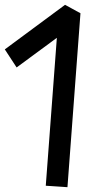

<svg xmlns="http://www.w3.org/2000/svg" viewBox="-35 -758 419 797"><path d="M245 19 155 13 201 -601 34 -478 -15 -553 235 -738 299 -703Z"/></svg>

Font: ZCOOL KuaiLe
Style: Regular
Weight: 400
Designer: Lui Bingke
Foundry: ZCOOL
Version: Version 3.51;August 12, 2021;FontCreator 13.0.0.2613 64-bit